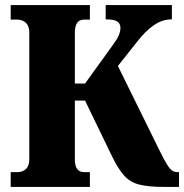

<svg xmlns="http://www.w3.org/2000/svg" viewBox="-20 -734 723 754"><path d="M22 0V-58H48Q68 -58 81.5 -70Q95 -82 95 -108V-606Q95 -632 81.5 -644.5Q68 -657 48 -657H22V-714H333V-657H310Q274 -657 274 -606V-406H314L423 -557Q440 -580 446.5 -595.5Q453 -611 453 -624Q453 -641 440.5 -649.5Q428 -658 395 -658V-714H655V-658Q617 -658 584 -635Q551 -612 520 -572L443 -475L608 -140Q625 -105 636.5 -87Q648 -69 657 -63.5Q666 -58 678 -58H683V0H624Q561 0 525.5 -9.5Q490 -19 467 -45Q444 -71 420 -120L314 -339H274V-108Q274 -58 310 -58H333V0Z"/></svg>

Font: Noto Serif Condensed Black
Style: Regular
Weight: 900
Width: 3
Designer: Monotype Design Team
Foundry: Monotype Imaging Inc.
Version: Version 2.015; ttfautohint (v1.8.4.7-5d5b)